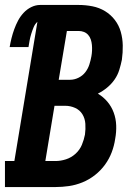

<svg xmlns="http://www.w3.org/2000/svg" viewBox="-35 -755 555 775"><path d="M-15 0V-105H23L116 -667Q106 -658 100.5 -644.5Q95 -631 91 -618Q87 -605 84.5 -591.5Q82 -578 80 -565H4Q7 -583 11.5 -601Q16 -619 22.5 -637Q29 -655 38 -672Q47 -689 60.5 -703.5Q74 -718 91.5 -726.5Q109 -735 127 -735H282Q311 -735 338.5 -729.5Q366 -724 389 -710Q412 -696 428.5 -674.5Q445 -653 452.5 -626.5Q460 -600 460.5 -571.5Q461 -543 457 -514Q453 -494 446.5 -473Q440 -452 427.5 -434Q415 -416 397.5 -401.5Q380 -387 360 -377Q382 -364 398.5 -344.5Q415 -325 424 -300.5Q433 -276 434 -249Q435 -222 430 -195Q426 -167 416 -140.5Q406 -114 389 -90.5Q372 -67 348.5 -48.5Q325 -30 298 -19Q271 -8 243.5 -4Q216 0 189 0ZM202 -433H248Q265 -433 281.5 -441Q298 -449 309 -463Q320 -477 325.5 -494Q331 -511 334 -528Q336 -539 336.5 -550.5Q337 -562 336 -573.5Q335 -585 331.5 -595.5Q328 -606 321 -614Q314 -622 304 -626Q294 -630 282 -630H235ZM189 -105Q210 -105 231.5 -112Q253 -119 270 -134.5Q287 -150 295.5 -170.5Q304 -191 308 -212Q311 -234 309.5 -255.5Q308 -277 297.5 -294Q287 -311 268 -319.5Q249 -328 228 -328H185L148 -105Z"/></svg>

Font: Iosevka Slab Extrabold
Style: Italic
Weight: 800
Italic angle: -9°
Monospace: yes
Designer: Belleve Invis
Foundry: Belleve Invis
Version: Version 11.1.0; ttfautohint (v1.8.3)